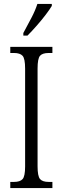

<svg xmlns="http://www.w3.org/2000/svg" viewBox="-20 -951 317 971"><path d="M32 0V-31H51Q81 -31 94 -45Q107 -59 107 -109V-604Q107 -655 94 -669Q81 -683 51 -683H32V-714H245V-683H226Q195 -683 182.5 -669Q170 -655 170 -604V-110Q170 -60 182.5 -45.5Q195 -31 226 -31H245V0ZM98 -784Q120 -825 139 -861Q158 -897 169 -931H242V-921Q232 -904 211.5 -877Q191 -850 166 -821.5Q141 -793 119 -771H98Z"/></svg>

Font: Noto Serif Sinhala ExtraCondensed Light
Style: Regular
Weight: 300
Width: 2
Designer: Jelle Bosma - Monotype Design Team
Foundry: Monotype Imaging Inc.
Version: Version 2.007; ttfautohint (v1.8.4.7-5d5b)